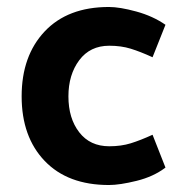

<svg xmlns="http://www.w3.org/2000/svg" viewBox="-20 -518 526 550"><path d="M293 -387Q238 -387 207 -345.5Q176 -304 176 -242Q176 -179 207 -139Q238 -99 293 -99Q327 -99 354.5 -107.5Q382 -116 417 -132L454 -38Q420 -12 371.5 0Q323 12 292 12Q174 12 108 -57Q42 -126 42 -242Q42 -358 108 -428Q174 -498 292 -498Q323 -498 370.5 -485Q418 -472 454 -447L417 -354Q382 -370 354.5 -378.5Q327 -387 293 -387Z"/></svg>

Font: Palanquin Dark
Style: Regular
Weight: 400
Designer: Pria Ravichandran
Version: Version 1.000